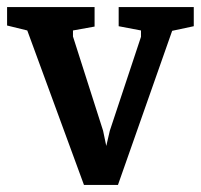

<svg xmlns="http://www.w3.org/2000/svg" viewBox="-42 -516 567 542"><path d="M195 6 35 -430 -22 -444V-496H225V-441L164 -430V-413L249 -147L258 -104L268 -147L356 -412V-430L293 -442V-496H505V-442L444 -429L291 6Z"/></svg>

Font: Faustina SemiBold
Style: Regular
Weight: 600
Designer: Alfonso Garcia
Foundry: http://www.omnibus-type.com
Version: Version 1.200